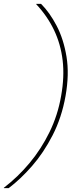

<svg xmlns="http://www.w3.org/2000/svg" viewBox="-47 -831 394 996"><path d="M166 -811Q211 -766 247 -697Q283 -628 298 -537Q313 -446 293 -333Q273 -221 226 -129.5Q179 -38 119 30.5Q59 99 -2 145H-27V143Q46 87 106.5 14.5Q167 -58 210 -146Q253 -234 270 -333Q288 -433 278 -517.5Q268 -602 233.5 -674.5Q199 -747 141 -809V-811Z"/></svg>

Font: DM Sans 11pt Thin
Style: Italic
Weight: 250
Italic angle: -10°
Version: Version 4.004;gftools[0.9.30]